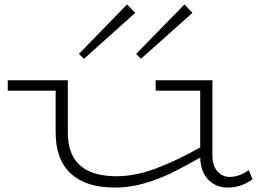

<svg xmlns="http://www.w3.org/2000/svg" viewBox="-20 -833 1231 866"><path d="M1119 -24Q1093 -6 1066 3.5Q1039 13 1007 13Q954 13 919.5 -22.5Q885 -58 883 -122Q807 -79 750.5 -51.5Q694 -24 629.5 -5.5Q565 13 498 13Q368 13 299.5 -50Q231 -113 231 -235V-424H15V-471H286V-234Q286 -39 504 -38Q590 -38 683 -73Q776 -108 883 -168V-424H682V-471H938V-135Q938 -86 960.5 -60.5Q983 -35 1016 -35Q1060 -35 1102 -66ZM336 -590 553 -813 590 -775 359 -568ZM594 -590 812 -813 848 -775 616 -568Z"/></svg>

Font: BioRhyme Expanded Light
Style: Regular
Weight: 300
Width: 7
Designer: Aoife Mooney
Foundry: Aoife Mooney Type
Version: Version 1.000